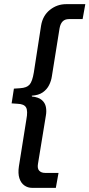

<svg xmlns="http://www.w3.org/2000/svg" viewBox="-20 -725 431 925"><path d="M134 180Q114 180 97.5 168.5Q81 157 73.5 134Q66 111 71 77L107 -149Q115 -191 105.5 -207.5Q96 -224 65 -225L36 -227L47 -298L77 -300Q109 -302 122.5 -317.5Q136 -333 143 -376L178 -602Q186 -650 220.5 -677.5Q255 -705 299 -705H391L378 -633H312Q293 -633 282 -622Q271 -611 267 -589L230 -358Q227 -336 216.5 -315Q206 -294 186 -280Q166 -266 133 -264L134 -260Q165 -257 181 -243.5Q197 -230 201 -210Q205 -190 201 -168L163 64Q159 87 169 97.5Q179 108 197 108H262L249 180Z"/></svg>

Font: Nunito Sans 7pt Condensed Medium
Style: Italic
Weight: 500
Width: 3
Italic angle: -9°
Designer: Vernon Adams
Foundry: Vernon Adams
Version: Version 3.101;gftools[0.9.27]